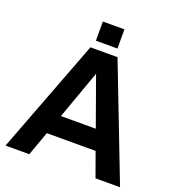

<svg xmlns="http://www.w3.org/2000/svg" viewBox="-155 -1014 1050 1139"><g transform="rotate(20 369.5 -444.5)"><path d="M576 0H731L453 -720H282L8 0H158L213 -153H521ZM257 -277 367 -584 477 -277ZM299 -768H435V-889H299Z"/></g></svg>

Font: Aspekta 650
Style: Regular
Weight: 650
Designer: Ivo Dolenc
Version: Version 2.000